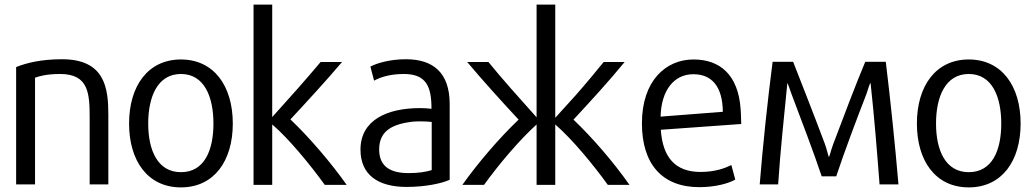

<svg xmlns="http://www.w3.org/2000/svg" viewBox="-20 -800 4488 833"><path d="M450 0V-302C450 -415 437 -543 249 -543C159 -543 94 -527 50 -509V0H132V-463C154 -471 187 -479 241 -479C365 -479 369 -394 369 -288V0Z M906 -264C906 -148 867 -53 765 -53C664 -53 623 -148 623 -264C623 -379 663 -479 765 -479C867 -479 906 -379 906 -264ZM990 -264C990 -427 908 -542 765 -542C622 -542 540 -427 540 -264C540 -102 621 13 765 13C909 13 990 -102 990 -264Z M1484 2C1417 -93 1323 -203 1240 -282C1308 -355 1398 -453 1464 -531H1371C1316 -465 1230 -368 1161 -292V-780H1080V2H1161V-260C1231 -201 1327 -84 1389 2Z M1853 -62C1828 -54 1795 -49 1753 -49C1674 -49 1625 -77 1625 -152C1625 -237 1690 -262 1768 -272C1781.2 -273.1 1793.2 -273.5 1804.2 -273.5C1823.2 -273.5 1839.1 -272.3 1853 -271ZM1544 -151C1544 -43 1618 11 1744 11C1825 11 1896 -4 1931 -20V-348C1931 -487 1857 -543 1741 -543C1670 -543 1612 -525 1587 -511L1603 -450C1626 -463 1668 -479 1732 -479C1830 -479 1852 -424 1852 -328C1835 -330 1819 -331 1802 -331C1661.5 -331 1544 -280.3 1544 -151Z M2080 2C2145 -88 2234 -193 2308 -260V2H2389V-260C2464 -195 2555 -84 2617 2H2711C2643 -95 2552 -201 2468 -281C2536 -354 2625 -451 2690 -531H2599C2565 -489 2522 -437 2477 -386L2390 -290H2389V-780H2308V-291C2237 -370 2154 -463 2099 -531H2007C2073 -452 2162 -354 2230 -281C2147 -202 2055 -95 1986 2Z M3116 -315 2846 -294C2849 -411 2906 -478 2988 -478C3068 -478 3115 -425 3116 -315ZM3196 -262C3195 -303 3194 -317 3193 -330C3182 -474 3105 -542 2989 -542C2868 -542 2765 -449 2765 -265C2765 -88 2853 12 3014 12C3085 12 3143 -5 3170 -21L3153 -84C3127 -71 3084 -54 3019 -54C2910 -54 2855 -117 2847 -237Z M3878 0C3863 -175 3844 -360 3823 -532H3734C3695 -439 3645 -308 3595 -175C3586 -152 3579 -119 3576 -119C3572 -128 3568 -150 3559 -175C3510 -306 3458 -437 3421 -532H3332C3310 -361 3290 -173 3276 0H3356C3366 -151 3382 -297 3396 -440C3399 -436 3406 -414 3414 -392C3455 -284 3512 -134 3545 -35H3608C3641 -135 3697 -284 3739 -392C3747 -416 3753 -438 3757 -440C3773 -293 3785 -144 3796 0Z M4324 -264C4324 -148 4285 -53 4183 -53C4082 -53 4041 -148 4041 -264C4041 -379 4081 -479 4183 -479C4285 -479 4324 -379 4324 -264ZM4408 -264C4408 -427 4326 -542 4183 -542C4040 -542 3958 -427 3958 -264C3958 -102 4039 13 4183 13C4327 13 4408 -102 4408 -264Z"/></svg>

Font: Repo
Style: Regular
Weight: 400
Designer: Stefan Peev
Foundry: Context Ltd
Version: Version 0.000